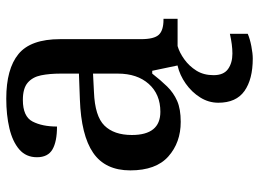

<svg xmlns="http://www.w3.org/2000/svg" viewBox="-127 -460 827 613"><g transform="rotate(-90 286.5 -153.5)"><path d="M204 10Q138 10 93.5 -29.5Q49 -69 49 -151Q49 -231 105 -269.5Q161 -308 276 -312L358 -315V-373Q358 -409 352.5 -436Q347 -463 329 -478.5Q311 -494 274 -494Q221 -494 205 -463Q189 -432 189 -385Q141 -385 116 -399.5Q91 -414 91 -449Q91 -484 116 -505.5Q141 -527 183.5 -537Q226 -547 278 -547Q373 -547 420.5 -508Q468 -469 468 -375V-117Q468 -75 482 -60Q496 -45 530 -45H533V0H384L367 -81H358Q337 -54 317 -33.5Q297 -13 271 -1.5Q245 10 204 10ZM236 -55Q292 -55 325 -92Q358 -129 358 -191V-270L299 -267Q222 -264 192 -233.5Q162 -203 162 -146Q162 -55 236 -55ZM406 240Q340 240 302.5 213.5Q265 187 265 130Q265 99 282 72Q299 45 326 26Q353 7 383 0H446Q425 6 403.5 21.5Q382 37 367.5 60Q353 83 353 115Q353 147 372.5 161Q392 175 422 175Q436 175 451.5 173Q467 171 485 167V224Q469 231 445.5 235.5Q422 240 406 240Z"/></g></svg>

Font: Noto Serif Tamil Medium
Style: Regular
Weight: 500
Designer: Indian Type Foundry, Tom Grace, and the Monotype Design Team
Foundry: Monotype Imaging Inc.
Version: Version 2.004; ttfautohint (v1.8.4.7-5d5b)